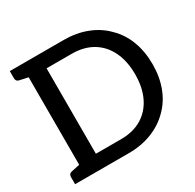

<svg xmlns="http://www.w3.org/2000/svg" viewBox="-156 -888 1071 1057"><g transform="rotate(-30 379.5 -359.5)"><path d="M104 0V-719H374Q454 -719 520.5 -693Q587 -667 633 -619Q681 -572 706 -506Q731 -440 731 -359Q731 -279 706 -213Q681 -147 633 -100Q587 -53 520.5 -26.5Q454 0 374 0ZM214 -88H374Q451 -88 506 -121Q561 -154 590.5 -215Q620 -276 620 -359Q620 -443 590.5 -504Q561 -565 506 -598Q451 -631 374 -631H214ZM31 0V-46Q31 -56 36 -62Q41 -68 51 -70L120 -85L132 0ZM132 -719 120 -634 51 -649Q41 -651 36 -657Q31 -663 31 -673V-719Z"/></g></svg>

Font: Aleo Medium
Style: Regular
Weight: 500
Designer: Alessio Laiso
Foundry: Alessio Laiso
Version: Version 2.001;gftools[0.9.29]